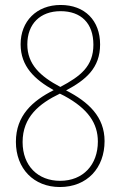

<svg xmlns="http://www.w3.org/2000/svg" viewBox="-20 -743 487 773"><path d="M224 -723C127 -723 63 -657 63 -565C63 -475 120 -423 196 -380C111 -337 44 -278 44 -172C44 -64 116 10 221 10C331 10 401 -67 401 -175C401 -273 336 -333 246 -379C325 -421 383 -469 383 -564C383 -660 322 -723 224 -723ZM224 -698C306 -698 356 -650 356 -563C356 -476 304 -436 223 -393C141 -436 90 -485 90 -564C90 -647 142 -698 224 -698ZM71 -171C71 -272 138 -326 221 -366L239 -357C335 -305 374 -246 374 -173C374 -80 315 -15 222 -15C133 -15 71 -75 71 -171Z"/></svg>

Font: Noto Sans Condensed Thin
Style: Regular
Weight: 100
Width: 3
Designer: Monotype Design Team
Foundry: Monotype Imaging Inc.
Version: Version 2.013